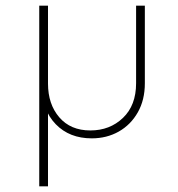

<svg xmlns="http://www.w3.org/2000/svg" viewBox="-20 -480 629 680"><path d="M119 180V-460H150V180ZM305 10Q226 10 177.5 -40Q129 -90 129 -172L150 -184Q150 -111 190 -64.5Q230 -18 300 -18Q369 -18 415.5 -62.5Q462 -107 462 -185V-460H493V-185Q493 -126 468 -82Q443 -38 400.5 -14Q358 10 305 10Z"/></svg>

Font: Outfit Thin
Style: Regular
Weight: 100
Designer: Rodrigo Fuenzalida
Foundry: fragTYPE
Version: Version 1.000